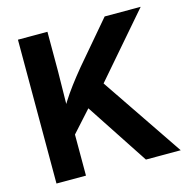

<svg xmlns="http://www.w3.org/2000/svg" viewBox="-106 -833 932 938"><g transform="rotate(-15 359.5 -364.0)"><path d="M175.9 -164.5V-300.3Q198.2 -340.8 219.8 -375.1Q241.4 -409.3 267.2 -443.6Q292.9 -477.9 326.3 -518.5L504.3 -727.5H686.5L379.4 -372.1L367.1 -376.6ZM65.7 0V-727.5H214.9V-528.6L212.2 -343.4L214.9 -270.6V0ZM518.1 0 302.4 -328.2 396.4 -439.5 694.1 0Z"/></g></svg>

Font: Adwaita Sans
Style: Regular
Weight: 400
Designer: Rasmus Andersson
Foundry: rsms
Version: Version 4.001;git-9221beed3